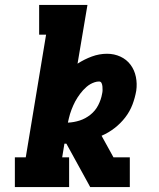

<svg xmlns="http://www.w3.org/2000/svg" viewBox="-20 -755 640 775"><path d="M40 0V-120H84L166 -615H138V-735H333L293 -498Q321 -516 351 -527Q381 -538 412 -538Q441 -538 466 -526.5Q491 -515 507 -493.5Q523 -472 528.5 -444.5Q534 -417 530 -389Q525 -360 514.5 -332.5Q504 -305 485.5 -281Q467 -257 442.5 -238Q418 -219 390 -207L438 -120H504V0H344L337 -13L248 -175Q248 -175 247.5 -175Q247 -175 246 -175Q245 -175 243.5 -175Q242 -175 240 -175L231 -120H259V0ZM254 -260Q278 -261 301.5 -268.5Q325 -276 345 -292Q365 -308 376.5 -330.5Q388 -353 392 -376Q394 -384 394 -391Q394 -398 393.5 -405.5Q393 -413 390 -419.5Q387 -426 380 -426Q371 -426 362 -423Q353 -420 345 -415.5Q337 -411 329.5 -404.5Q322 -398 315.5 -391Q309 -384 303.5 -376.5Q298 -369 293 -361.5Q288 -354 283.5 -345.5Q279 -337 275.5 -329Q272 -321 268.5 -312Q265 -303 262.5 -294.5Q260 -286 258 -277.5Q256 -269 254 -260Z"/></svg>

Font: Iosevka Curly Slab HvEx
Style: Italic
Weight: 900
Width: 7
Italic angle: -9°
Monospace: yes
Designer: Belleve Invis
Foundry: Belleve Invis
Version: Version 11.1.0; ttfautohint (v1.8.3)